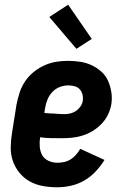

<svg xmlns="http://www.w3.org/2000/svg" viewBox="-20 -786 540 814"><path d="M222 8Q191 8 161 2.5Q131 -3 106 -17Q81 -31 62.5 -53.5Q44 -76 34.5 -103.5Q25 -131 25.5 -162Q26 -193 31 -223L50 -343Q55 -368 63 -393Q71 -418 86 -440.5Q101 -463 122.5 -480.5Q144 -498 168.5 -509Q193 -520 218 -524Q243 -528 268 -528Q295 -528 320.5 -524Q346 -520 368.5 -509.5Q391 -499 409.5 -482.5Q428 -466 438 -443.5Q448 -421 452 -395.5Q456 -370 452 -344Q448 -321 437.5 -299.5Q427 -278 410 -260.5Q393 -243 372.5 -230.5Q352 -218 329 -211Q306 -204 284 -202Q262 -200 239 -200Q217 -200 194.5 -200.5Q172 -201 150 -204Q147 -184 148.5 -164.5Q150 -145 158.5 -129Q167 -113 185 -104.5Q203 -96 223 -96Q237 -96 251.5 -99Q266 -102 279 -110Q292 -118 302.5 -130Q313 -142 320 -155L423 -108Q407 -82 385.5 -59Q364 -36 337 -20.5Q310 -5 280.5 1.5Q251 8 222 8ZM252 -302Q265 -302 278 -305Q291 -308 302 -315.5Q313 -323 321 -334.5Q329 -346 331 -359Q333 -373 329.5 -386Q326 -399 317.5 -408Q309 -417 296 -420.5Q283 -424 269 -424Q251 -424 233 -417Q215 -410 201.5 -395.5Q188 -381 181 -363Q174 -345 171 -327L168 -307Q178 -306 188.5 -305.5Q199 -305 209.5 -304.5Q220 -304 230.5 -303Q241 -302 252 -302ZM304 -579 189 -714 269 -766 369 -621Z"/></svg>

Font: Iosevka SS18 Extrabold
Style: Italic
Weight: 800
Italic angle: -9°
Monospace: yes
Designer: Belleve Invis
Foundry: Belleve Invis
Version: Version 25.1.1; ttfautohint (v1.8.4)